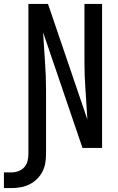

<svg xmlns="http://www.w3.org/2000/svg" viewBox="-83 -755 603 980"><path d="M-63 205V125H-25Q-7 125 11 118.5Q29 112 41 98.5Q53 85 57.5 67Q62 49 62 30V-735H162L363 -145Q359 -219 353.5 -293Q348 -367 348 -441V-735H438V0H338L137 -590Q141 -516 146.5 -442Q152 -368 152 -294V30Q152 54 148 77.5Q144 101 133 122Q122 143 105 159.5Q88 176 66.5 186.5Q45 197 21.5 201Q-2 205 -25 205Z"/></svg>

Font: Iosevka SS04 Medium
Style: Regular
Weight: 500
Monospace: yes
Designer: Belleve Invis
Foundry: Belleve Invis
Version: Version 19.0.0; ttfautohint (v1.8.4)